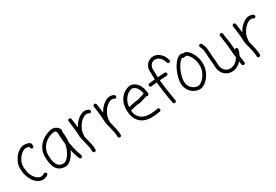

<svg xmlns="http://www.w3.org/2000/svg" viewBox="56 -1774 4093 2845"><g transform="rotate(-30 2102.0 -351.5)"><path d="M319.3 -54.7Q326.2 -58.6 335 -58.6Q349.6 -58.6 357.4 -46.9Q362.3 -39.1 362.3 -31.2Q362.3 -18.6 349.6 -8.8L342.8 -3.9Q335 1 322.3 5.9Q309.6 10.7 293.5 15.1Q277.3 19.5 258.8 19.5Q235.4 19.5 202.1 5.4Q168.9 -8.8 137.2 -42.5Q105.5 -76.2 81.1 -131.3Q56.6 -186.5 50.8 -267.6Q49.8 -273.4 49.8 -278.8Q49.8 -284.2 49.8 -290Q49.8 -353.5 72.8 -404.3Q95.7 -455.1 127.9 -490.7Q160.2 -526.4 194.8 -546.4Q229.5 -566.4 253.9 -568.4Q258.8 -569.3 264.2 -569.3Q269.5 -569.3 274.4 -569.3Q302.7 -569.3 323.7 -564Q344.7 -558.6 352.5 -554.7Q363.3 -552.7 375 -539.6Q386.7 -526.4 386.7 -489.3Q386.7 -477.5 378.4 -469.7Q370.1 -461.9 359.4 -461.9Q347.7 -461.9 339.8 -469.7Q332 -477.5 332 -489.3Q332 -497.1 330.1 -504.9Q324.2 -506.8 309.6 -510.7Q294.9 -514.6 274.4 -514.6Q270.5 -514.6 267.1 -514.6Q263.7 -514.6 258.8 -513.7Q243.2 -511.7 217.3 -496.1Q191.4 -480.5 166.5 -451.7Q141.6 -422.9 123 -381.8Q104.5 -340.8 104.5 -289.1Q104.5 -284.2 104.5 -280.3Q104.5 -276.4 105.5 -271.5Q109.4 -205.1 127.9 -160.2Q146.5 -115.2 170.4 -87.4Q194.3 -59.6 218.3 -47.4Q242.2 -35.2 258.8 -35.2Q270.5 -35.2 281.2 -38.1Q292 -41 300.8 -44.4Q309.6 -47.9 314.5 -51.8Z M651.4 -37.1Q671.9 -37.1 696.3 -56.2Q720.7 -75.2 743.7 -107.4Q766.6 -139.6 785.2 -183.1Q803.7 -226.6 812.5 -275.4Q805.7 -322.3 801.8 -374Q797.9 -425.8 796.9 -484.4Q786.1 -493.2 786.1 -505.9Q779.3 -508.8 772 -510.7Q764.6 -512.7 755.9 -512.7Q743.2 -512.7 719.7 -507.3Q696.3 -502 668.9 -489.7Q641.6 -477.5 613.8 -458Q585.9 -438.5 563 -410.2Q540 -381.8 525.4 -344.7Q510.7 -307.6 510.7 -260.7Q510.7 -186.5 522.9 -142.6Q535.2 -98.6 555.2 -75.2Q575.2 -51.8 600.1 -44.4Q625 -37.1 651.4 -37.1ZM868.2 -275.4Q877 -214.8 888.7 -167Q900.4 -119.1 910.6 -85.9Q920.9 -52.7 928.2 -34.7Q935.5 -16.6 935.5 -15.6Q936.5 -12.7 937 -10.3Q937.5 -7.8 937.5 -4.9Q937.5 12.7 921.9 20.5Q914.1 22.5 910.2 22.5Q891.6 22.5 885.7 6.8Q883.8 2.9 867.7 -39.6Q851.6 -82 834 -158.2Q818.4 -120.1 797.4 -87.9Q776.4 -55.7 752.4 -32.2Q728.5 -8.8 702.6 4.4Q676.8 17.6 651.4 17.6Q551.8 17.6 503.9 -50.8Q456.1 -119.1 456.1 -260.7Q456.1 -319.3 473.6 -364.7Q491.2 -410.2 519 -444.3Q546.9 -478.5 581.5 -502Q616.2 -525.4 649.4 -540Q682.6 -554.7 710.9 -561Q739.3 -567.4 755.9 -567.4Q785.2 -567.4 806.6 -556.2Q828.1 -544.9 842.3 -530.8Q856.4 -516.6 863.3 -504.4Q870.1 -492.2 870.1 -491.2Q873 -486.3 873 -480.5Q873 -470.7 864.3 -460Q873 -414.1 873 -338.9Q873 -323.2 871.6 -307.6Q870.1 -292 868.2 -275.4Z M1298.8 -557.6Q1320.3 -557.6 1335 -554.2Q1349.6 -550.8 1358.9 -546.4Q1368.2 -542 1373.5 -537.1Q1378.9 -532.2 1380.9 -529.3Q1385.7 -522.5 1385.7 -514.6Q1385.7 -499 1374 -492.2Q1368.2 -487.3 1358.4 -487.3Q1346.7 -487.3 1337.9 -496.1Q1335.9 -497.1 1327.6 -500Q1319.3 -502.9 1298.8 -502.9Q1287.1 -502.9 1256.8 -488.3Q1226.6 -473.6 1195.3 -440.4Q1164.1 -407.2 1139.2 -354Q1114.3 -300.8 1114.3 -223.6Q1117.2 -210.9 1120.1 -197.8Q1123 -184.6 1127 -170.9Q1137.7 -127 1148.4 -79.1Q1159.2 -31.2 1159.2 18.6Q1159.2 30.3 1150.9 38.1Q1142.6 45.9 1131.8 45.9Q1120.1 45.9 1112.3 38.1Q1104.5 30.3 1104.5 18.6Q1104.5 -26.4 1094.7 -71.3Q1085 -116.2 1074.2 -157.2Q1064.5 -193.4 1057.1 -227.1Q1049.8 -260.7 1049.8 -289.1Q1049.8 -317.4 1045.9 -360.4Q1042 -403.3 1036.6 -443.8Q1031.2 -484.4 1027.3 -514.2Q1023.4 -543.9 1023.4 -545.9Q1023.4 -555.7 1030.3 -563.5Q1037.1 -571.3 1050.8 -573.2Q1060.5 -573.2 1067.9 -566.9Q1075.2 -560.5 1077.1 -549.8Q1077.1 -547.9 1079.6 -533.7Q1082 -519.5 1085 -498Q1087.9 -476.6 1091.3 -449.2Q1094.7 -421.9 1097.7 -394.5Q1117.2 -434.6 1144 -465.3Q1170.9 -496.1 1199.2 -516.6Q1227.5 -537.1 1253.9 -547.4Q1280.3 -557.6 1298.8 -557.6Z M1731.4 -557.6Q1752.9 -557.6 1767.6 -554.2Q1782.2 -550.8 1791.5 -546.4Q1800.8 -542 1806.2 -537.1Q1811.5 -532.2 1813.5 -529.3Q1818.4 -522.5 1818.4 -514.6Q1818.4 -499 1806.6 -492.2Q1800.8 -487.3 1791 -487.3Q1779.3 -487.3 1770.5 -496.1Q1768.6 -497.1 1760.3 -500Q1752 -502.9 1731.4 -502.9Q1719.7 -502.9 1689.5 -488.3Q1659.2 -473.6 1627.9 -440.4Q1596.7 -407.2 1571.8 -354Q1546.9 -300.8 1546.9 -223.6Q1549.8 -210.9 1552.7 -197.8Q1555.7 -184.6 1559.6 -170.9Q1570.3 -127 1581.1 -79.1Q1591.8 -31.2 1591.8 18.6Q1591.8 30.3 1583.5 38.1Q1575.2 45.9 1564.5 45.9Q1552.7 45.9 1544.9 38.1Q1537.1 30.3 1537.1 18.6Q1537.1 -26.4 1527.3 -71.3Q1517.6 -116.2 1506.8 -157.2Q1497.1 -193.4 1489.7 -227.1Q1482.4 -260.7 1482.4 -289.1Q1482.4 -317.4 1478.5 -360.4Q1474.6 -403.3 1469.2 -443.8Q1463.9 -484.4 1460 -514.2Q1456.1 -543.9 1456.1 -545.9Q1456.1 -555.7 1462.9 -563.5Q1469.7 -571.3 1483.4 -573.2Q1493.2 -573.2 1500.5 -566.9Q1507.8 -560.5 1509.8 -549.8Q1509.8 -547.9 1512.2 -533.7Q1514.6 -519.5 1517.6 -498Q1520.5 -476.6 1523.9 -449.2Q1527.3 -421.9 1530.3 -394.5Q1549.8 -434.6 1576.7 -465.3Q1603.5 -496.1 1631.8 -516.6Q1660.2 -537.1 1686.5 -547.4Q1712.9 -557.6 1731.4 -557.6Z M2075.2 -492.2Q2066.4 -492.2 2040.5 -482.9Q2014.6 -473.6 1986.8 -449.7Q1959 -425.8 1935.1 -383.3Q1911.1 -340.8 1905.3 -274.4Q1921.9 -278.3 1942.9 -283.2Q1963.9 -288.1 1984.9 -292.5Q2005.9 -296.9 2024.9 -299.8Q2043.9 -302.7 2055.7 -302.7Q2069.3 -302.7 2090.3 -309.1Q2111.3 -315.4 2131.8 -322.3Q2148.4 -328.1 2163.1 -332.5Q2177.7 -336.9 2191.4 -340.8Q2187.5 -379.9 2174.8 -408.2Q2162.1 -436.5 2145.5 -455.1Q2128.9 -473.6 2110.4 -482.9Q2091.8 -492.2 2075.2 -492.2ZM2259.8 -44.9Q2270.5 -44.9 2277.8 -38.1Q2285.2 -31.2 2287.1 -17.6Q2287.1 -6.8 2280.8 0.5Q2274.4 7.8 2263.7 9.8Q2261.7 9.8 2246.1 12.2Q2230.5 14.6 2209 17.6Q2187.5 20.5 2164.1 22.5Q2140.6 24.4 2124 24.4Q1994.1 24.4 1924.8 -44.4Q1855.5 -113.3 1848.6 -238.3Q1846.7 -301.8 1859.9 -349.6Q1873 -397.5 1895 -431.6Q1917 -465.8 1944.3 -488.3Q1971.7 -510.7 1997.6 -523.4Q2023.4 -536.1 2044.4 -541.5Q2065.4 -546.9 2075.2 -546.9Q2100.6 -546.9 2129.4 -534.2Q2158.2 -521.5 2183.1 -495.6Q2208 -469.7 2225.6 -429.7Q2243.2 -389.6 2247.1 -335Q2252.9 -327.1 2252.9 -317.4Q2252.9 -307.6 2247.1 -300.8Q2242.2 -281.2 2220.7 -281.2Q2210.9 -281.2 2204.1 -287.1Q2177.7 -281.2 2149.4 -270.5Q2124 -261.7 2099.6 -254.9Q2075.2 -248 2055.7 -248Q2044.9 -248 2026.9 -245.1Q2008.8 -242.2 1987.3 -237.3Q1965.8 -232.4 1943.8 -227.1Q1921.9 -221.7 1904.3 -216.8Q1908.2 -156.2 1932.1 -119.6Q1956.1 -83 1988.8 -63Q2021.5 -43 2058.1 -36.6Q2094.7 -30.3 2124 -30.3Q2139.6 -30.3 2162.1 -32.2Q2184.6 -34.2 2205.1 -37.1Q2225.6 -40 2241.2 -42L2255.9 -43.9Z M2745.1 -547.9Q2736.3 -547.9 2728.5 -553.7Q2720.7 -559.6 2718.8 -569.3Q2718.8 -571.3 2711.9 -591.3Q2705.1 -611.3 2689.9 -634.3Q2674.8 -657.2 2648.4 -675.8Q2622.1 -694.3 2583 -694.3Q2548.8 -694.3 2520.5 -666Q2506.8 -651.4 2498.5 -632.8Q2490.2 -614.3 2490.2 -594.7L2494.1 -446.3Q2522.5 -448.2 2553.2 -450.2Q2584 -452.1 2616.2 -454.1Q2627 -454.1 2634.8 -446.3Q2642.6 -438.5 2643.6 -426.8Q2643.6 -416 2635.7 -407.7Q2627.9 -399.4 2617.2 -399.4Q2585.9 -397.5 2555.7 -395.5Q2525.4 -393.6 2497.1 -391.6Q2501 -337.9 2510.3 -273.9Q2519.5 -210 2528.3 -153.3Q2537.1 -96.7 2543.9 -58.1Q2550.8 -19.5 2550.8 -16.6Q2550.8 5.9 2523.4 10.7Q2501 10.7 2496.1 -11.7Q2496.1 -14.6 2492.7 -33.2Q2489.3 -51.8 2483.9 -81.5Q2478.5 -111.3 2472.7 -148.9Q2466.8 -186.5 2460.9 -227.5Q2455.1 -268.6 2450.2 -309.6Q2445.3 -350.6 2442.4 -386.7Q2400.4 -382.8 2374 -379.9Q2347.7 -377 2343.8 -376Q2334 -376 2326.2 -382.8Q2318.4 -389.6 2316.4 -403.3Q2316.4 -414.1 2323.2 -421.4Q2330.1 -428.7 2340.8 -430.7Q2341.8 -430.7 2368.7 -433.6Q2395.5 -436.5 2439.5 -441.4V-454.1L2435.5 -596.7Q2435.5 -625 2447.8 -653.3Q2460 -681.6 2481.4 -704.1Q2502.9 -725.6 2528.8 -737.3Q2554.7 -749 2583 -749Q2627.9 -749 2661.1 -731Q2694.3 -712.9 2717.3 -686.5Q2740.2 -660.2 2753.9 -629.9Q2767.6 -599.6 2772.5 -575.2Q2772.5 -553.7 2752 -548.8Z M2950.2 -34.2Q2968.8 -34.2 2997.6 -52.2Q3026.4 -70.3 3053.7 -103Q3081.1 -135.7 3100.6 -181.6Q3120.1 -227.5 3120.1 -284.2Q3120.1 -338.9 3106.9 -380.4Q3093.8 -421.9 3076.7 -450.7Q3059.6 -479.5 3042.5 -494.1Q3025.4 -508.8 3017.6 -510.7Q3001 -510.7 2987.8 -508.3Q2974.6 -505.9 2969.7 -504.9Q2958 -504.9 2948.2 -514.6Q2923.8 -504.9 2897.5 -470.7Q2871.1 -436.5 2848.6 -391.1Q2826.2 -345.7 2811.5 -294.4Q2796.9 -243.2 2796.9 -200.2Q2796.9 -155.3 2812.5 -123.5Q2828.1 -91.8 2851.6 -72.3Q2875 -52.7 2901.4 -43.5Q2927.7 -34.2 2950.2 -34.2ZM3018.6 -565.4Q3039.1 -565.4 3065.9 -545.4Q3092.8 -525.4 3116.7 -488.8Q3140.6 -452.1 3157.7 -400.4Q3174.8 -348.6 3174.8 -284.2Q3174.8 -218.8 3152.3 -163.1Q3129.9 -107.4 3096.2 -66.4Q3062.5 -25.4 3022.9 -2.4Q2983.4 20.5 2950.2 20.5Q2912.1 20.5 2875 5.9Q2837.9 -8.8 2808.6 -36.6Q2779.3 -64.5 2760.7 -105.5Q2742.2 -146.5 2742.2 -200.2Q2742.2 -234.4 2751 -275.4Q2759.8 -316.4 2774.9 -357.9Q2790 -399.4 2811 -438Q2832 -476.6 2856.4 -506.8Q2880.9 -537.1 2908.2 -555.2Q2935.5 -573.2 2963.9 -573.2Q2974.6 -573.2 2982.9 -570.8Q2991.2 -568.4 2998 -564.5Q3002.9 -564.5 3007.8 -564.9Q3012.7 -565.4 3018.6 -565.4Z M3714.8 -240.2Q3736.3 -235.4 3736.3 -208Q3731.4 -188.5 3723.1 -163.6Q3714.8 -138.7 3701.2 -113.3Q3707 -66.4 3711.9 -32.2Q3716.8 2 3717.8 5.9Q3717.8 16.6 3710.9 23.9Q3704.1 31.2 3690.4 33.2Q3679.7 33.2 3672.4 26.9Q3665 20.5 3663.1 9.8Q3663.1 7.8 3660.6 -7.3Q3658.2 -22.5 3655.3 -45.9Q3625 -11.7 3583 10.7Q3541 33.2 3485.4 33.2Q3445.3 33.2 3412.1 17.1Q3378.9 1 3355.5 -25.4Q3332 -51.8 3319.3 -84.5Q3306.6 -117.2 3306.6 -151.4Q3306.6 -180.7 3304.2 -207Q3301.8 -233.4 3298.8 -255.9Q3296.9 -275.4 3294.9 -293.5Q3293 -311.5 3293 -329.1Q3293 -348.6 3292 -364.3Q3291 -379.9 3289.1 -391.6Q3288.1 -400.4 3287.6 -407.7Q3287.1 -415 3287.1 -422.9Q3287.1 -436.5 3283.7 -451.2Q3280.3 -465.8 3275.9 -479Q3271.5 -492.2 3266.6 -502.9Q3261.7 -513.7 3258.8 -519.5Q3254.9 -524.4 3254.9 -532.2Q3254.9 -548.8 3269.5 -556.6Q3275.4 -559.6 3282.2 -559.6Q3298.8 -559.6 3306.6 -545.9Q3306.6 -544.9 3312.5 -533.7Q3318.4 -522.5 3324.7 -504.9Q3331.1 -487.3 3336.4 -465.8Q3341.8 -444.3 3341.8 -422.9Q3341.8 -418 3342.3 -411.1Q3342.8 -404.3 3343.8 -396.5Q3345.7 -383.8 3346.7 -367.7Q3347.7 -351.6 3347.7 -329.1Q3347.7 -314.5 3349.6 -298.3Q3351.6 -282.2 3353.5 -262.7Q3355.5 -237.3 3358.4 -210Q3361.3 -182.6 3361.3 -151.4Q3361.3 -130.9 3369.6 -108.4Q3377.9 -85.9 3393.6 -66.4Q3409.2 -46.9 3432.1 -34.2Q3455.1 -21.5 3485.4 -21.5Q3515.6 -21.5 3540 -30.3Q3564.5 -39.1 3584 -53.7Q3603.5 -68.4 3618.7 -86.4Q3633.8 -104.5 3644.5 -124Q3639.6 -160.2 3636.2 -196.3Q3632.8 -232.4 3630.9 -261.7Q3628.9 -295.9 3623.5 -339.8Q3618.2 -383.8 3612.8 -422.9Q3607.4 -461.9 3603 -489.7Q3598.6 -517.6 3598.6 -519.5Q3598.6 -529.3 3605.5 -537.1Q3612.3 -544.9 3626 -546.9Q3635.7 -546.9 3643.1 -540.5Q3650.4 -534.2 3652.3 -524.4Q3652.3 -521.5 3656.7 -494.1Q3661.1 -466.8 3667 -427.7Q3672.9 -388.7 3678.2 -344.2Q3683.6 -299.8 3685.5 -264.6Q3685.5 -256.8 3686 -248.5Q3686.5 -240.2 3687.5 -230.5Q3692.4 -235.4 3698.2 -238.3Q3704.1 -241.2 3714.8 -240.2Z M4112.3 -557.6Q4133.8 -557.6 4148.4 -554.2Q4163.1 -550.8 4172.4 -546.4Q4181.6 -542 4187 -537.1Q4192.4 -532.2 4194.3 -529.3Q4199.2 -522.5 4199.2 -514.6Q4199.2 -499 4187.5 -492.2Q4181.6 -487.3 4171.9 -487.3Q4160.2 -487.3 4151.4 -496.1Q4149.4 -497.1 4141.1 -500Q4132.8 -502.9 4112.3 -502.9Q4100.6 -502.9 4070.3 -488.3Q4040 -473.6 4008.8 -440.4Q3977.5 -407.2 3952.6 -354Q3927.7 -300.8 3927.7 -223.6Q3930.7 -210.9 3933.6 -197.8Q3936.5 -184.6 3940.4 -170.9Q3951.2 -127 3961.9 -79.1Q3972.7 -31.2 3972.7 18.6Q3972.7 30.3 3964.4 38.1Q3956.1 45.9 3945.3 45.9Q3933.6 45.9 3925.8 38.1Q3918 30.3 3918 18.6Q3918 -26.4 3908.2 -71.3Q3898.4 -116.2 3887.7 -157.2Q3877.9 -193.4 3870.6 -227.1Q3863.3 -260.7 3863.3 -289.1Q3863.3 -317.4 3859.4 -360.4Q3855.5 -403.3 3850.1 -443.8Q3844.7 -484.4 3840.8 -514.2Q3836.9 -543.9 3836.9 -545.9Q3836.9 -555.7 3843.8 -563.5Q3850.6 -571.3 3864.3 -573.2Q3874 -573.2 3881.3 -566.9Q3888.7 -560.5 3890.6 -549.8Q3890.6 -547.9 3893.1 -533.7Q3895.5 -519.5 3898.4 -498Q3901.4 -476.6 3904.8 -449.2Q3908.2 -421.9 3911.1 -394.5Q3930.7 -434.6 3957.5 -465.3Q3984.4 -496.1 4012.7 -516.6Q4041 -537.1 4067.4 -547.4Q4093.8 -557.6 4112.3 -557.6Z"/></g></svg>

Font: Coming Soon
Style: Regular
Weight: 400
Designer: Dathan Boardman
Foundry: Open Window
Version: Version 1.000